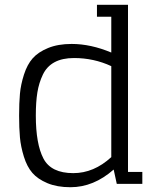

<svg xmlns="http://www.w3.org/2000/svg" viewBox="-20 -770 676 804"><path d="M469 0H576V-50H516V-750H386V-700H446V-550Q360 -586 280 -586Q223 -586 181.5 -569Q140 -552 117 -526Q94 -500 80.5 -458Q67 -416 63.5 -377.5Q60 -339 60 -286Q60 -233 63.5 -194.5Q67 -156 80 -114Q93 -72 115.5 -46Q138 -20 178.5 -3Q219 14 275 14Q372 14 456 -60ZM287 -45Q194 -45 162 -106Q130 -167 130 -286Q130 -343 136.5 -383Q143 -423 159.5 -457.5Q176 -492 208.5 -509.5Q241 -527 290 -527Q373 -527 446 -493V-112Q373 -45 287 -45Z"/></svg>

Font: Glegoo
Style: Regular
Weight: 400
Version: Version 2.0.1; ttfautohint (v0.9) -r 48 -G 60